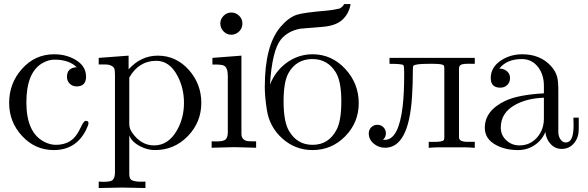

<svg xmlns="http://www.w3.org/2000/svg" viewBox="-20 -741 2948 963"><path d="M423.8 -124Q423.8 -113.3 410.6 -87.4Q359.9 11.7 250 11.7Q155.3 11.7 89.8 -60.1Q25.9 -129.4 25.9 -225.1Q25.9 -323.2 89.4 -394.5Q154.8 -468.8 251.5 -468.8Q310.5 -468.8 356.4 -442.4Q411.6 -411.1 411.6 -356.4Q411.6 -307.6 364.3 -307.6Q343.8 -307.6 329.8 -321.3Q315.9 -335 315.9 -355.5Q315.9 -401.4 364.7 -403.8Q326.2 -441.9 252.9 -441.9Q223.6 -441.9 194.3 -425.3Q112.3 -379.4 112.3 -227.5Q112.3 -78.1 199.2 -31.2Q230 -14.6 259.3 -14.6Q314.5 -14.6 347.7 -45.9Q367.2 -64 385.7 -103.5Q400.4 -134.8 409.7 -134.8Q423.8 -134.8 423.8 -124Z M989.7 -225.1Q989.7 -127.9 921.9 -58.1Q854 11.7 757.3 11.7Q719.2 11.7 682.1 -7.8Q640.6 -29.3 628.4 -62V127.4Q628.4 147.9 633.8 156.2Q645 173.3 709.5 169.9V202.1Q627 199.7 591.8 199.7Q556.2 199.7 475.1 202.1V169.9Q493.2 170.9 498 170.9Q531.7 170.9 542 164.1Q556.6 154.8 556.6 123.5V-365.7Q556.6 -390.6 552.7 -398.4Q546.9 -410.6 525.4 -416Q514.2 -418.5 475.1 -417.5V-450.7L625 -461.9V-393.1Q687 -461.9 771.5 -461.9Q863.8 -461.9 928.2 -389.2Q989.7 -318.8 989.7 -225.1ZM902.8 -225.1Q902.8 -298.8 870.1 -360.8Q830.6 -436 763.7 -436Q676.3 -436 628.4 -352.1V-118.7Q628.4 -96.2 643.1 -75.2Q687.5 -11.7 752.9 -11.7Q823.7 -11.7 866.7 -85.9Q902.8 -148.4 902.8 -225.1Z M1195.8 -623Q1195.8 -599.6 1179.4 -583.3Q1163.1 -566.9 1139.6 -566.9Q1117.2 -566.9 1101.1 -583.7Q1085 -600.6 1085 -623Q1085 -645 1101.3 -661.6Q1117.7 -678.2 1139.6 -678.2Q1163.1 -678.2 1179.4 -662.1Q1195.8 -646 1195.8 -623ZM1264.6 0Q1166 -2.9 1155.8 -2.9Q1135.7 -2.9 1041.5 0V-32.2Q1066.4 -31.7 1063 -31.7Q1095.2 -31.7 1106.4 -38.1Q1122.6 -46.9 1122.6 -76.7V-360.8Q1122.6 -402.3 1102.5 -412.1Q1091.3 -418 1045.4 -417.5V-450.7L1190.9 -461.9V-70.3Q1190.9 -41.5 1215.8 -34.7Q1227.5 -31.2 1264.6 -32.2Z M1779.3 -223.6Q1779.3 -126.5 1711.4 -57.4Q1643.6 11.7 1546.9 11.7Q1460.4 11.7 1395 -47.4Q1331.5 -104.5 1318.4 -190.4Q1308.1 -255.4 1308.1 -305.7Q1308.1 -513.7 1387.2 -606.4Q1427.2 -653.3 1468.8 -667Q1503.4 -678.2 1622.1 -688Q1645.5 -689.9 1682.1 -697.8Q1698.7 -705.6 1706.1 -720.7H1738.3Q1731.4 -673.3 1696.3 -641.1Q1664.6 -612.3 1599.6 -606.4Q1543 -601.6 1486.8 -597.2Q1422.9 -585.4 1388.2 -542Q1344.7 -486.8 1334 -316.4Q1360.4 -383.8 1416.5 -425.3Q1475.6 -468.8 1547.9 -468.8Q1644.5 -468.8 1712.9 -394Q1779.3 -321.3 1779.3 -223.6ZM1691.9 -232.4Q1691.9 -332.5 1664.6 -377.4Q1623.5 -444.8 1546.9 -444.8Q1466.8 -444.8 1427.2 -375Q1402.3 -331.1 1402.3 -232.4Q1402.3 -131.3 1429.2 -85Q1469.7 -14.6 1547.9 -14.6Q1629.4 -14.6 1668.9 -91.8Q1691.9 -136.7 1691.9 -232.4Z M2361.3 0.5Q2330.1 -2 2313.5 -2H2176.3Q2161.6 -2 2130.4 0.5V-29.8Q2135.7 -29.8 2145 -29.3Q2152.8 -29.3 2156.2 -29.3Q2200.2 -29.3 2206.1 -38.6Q2208.5 -43 2208.5 -52.2V-398.4Q2208.5 -407.7 2206.1 -412.1Q2200.7 -420.9 2153.8 -420.9H2129.4Q2062 -420.9 2053.7 -411.1Q2050.8 -407.7 2050.8 -393.6Q2050.8 -318.8 2046.4 -252.9Q2029.3 0 1911.6 0Q1878.4 0 1854 -21Q1829.6 -42 1829.6 -72.3Q1829.6 -90.3 1842.3 -102.8Q1855 -115.2 1872.6 -115.2Q1890.6 -115.2 1903.1 -102.8Q1915.5 -90.3 1915.5 -72.3Q1915.5 -53.2 1900.9 -40Q1905.3 -39.6 1910.2 -39.6Q1979.5 -39.6 1999.5 -206.5Q2007.3 -270 2007.3 -373.5Q2007.3 -409.2 2003.4 -414.1Q1998 -420.9 1933.6 -420.9V-450.7H2361.3V-420.9Q2355.5 -420.9 2346.2 -420.9Q2337.9 -421.4 2335 -421.4Q2307.6 -421.4 2298.3 -418.5Q2282.2 -414.1 2282.2 -398.4V-52.2Q2282.2 -31.7 2316.4 -29.8Q2317.4 -29.8 2361.3 -29.8Z M2882.8 -92.8Q2882.8 -52.2 2860.4 -24.4Q2836.4 5.9 2796.9 5.9Q2763.2 5.9 2740.2 -20.5Q2718.8 -44.4 2715.3 -79.1Q2698.2 -37.6 2661.1 -12.9Q2624 11.7 2578.6 11.7Q2516.1 11.7 2469.7 -12.7Q2411.6 -43 2411.6 -99.6Q2411.6 -187 2515.6 -235.8Q2579.6 -265.6 2708 -272.9V-311Q2708 -364.7 2680.2 -402.8Q2648.9 -444.8 2597.2 -444.8Q2522 -444.8 2484.4 -397Q2506.8 -397 2522.5 -384Q2538.1 -371.1 2538.1 -349.1Q2538.1 -328.6 2524.2 -314.9Q2510.3 -301.3 2489.3 -301.3Q2441.4 -301.3 2441.4 -349.6Q2441.4 -404.8 2494.6 -439Q2541 -468.8 2599.6 -468.8Q2689 -468.8 2742.7 -410.6Q2767.1 -384.3 2774.9 -353.5Q2780.3 -331.5 2780.3 -287.6V-79.1Q2780.3 -59.6 2789.6 -44.4Q2800.3 -26.4 2818.4 -26.4Q2856.9 -26.4 2856.9 -111.8Q2856.9 -125.5 2856 -150.9H2882.8ZM2708 -146.5V-251Q2624.5 -248 2565.9 -216.3Q2491.7 -176.3 2491.7 -101.1Q2491.7 -63 2519.3 -37.4Q2546.9 -11.7 2585.4 -11.7Q2639.6 -11.7 2674.8 -52.7Q2708 -91.3 2708 -146.5Z"/></svg>

Font: Kurinto Book Core
Style: Regular
Weight: 400
Designer: Kurinto was developed by Clint Goss from a range of fonts that are compatible with the SIL Open Font License Version 1.1
Foundry: Clinton F. Goss
Version: Version 2.196; July 25, 2020